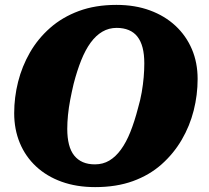

<svg xmlns="http://www.w3.org/2000/svg" viewBox="-20 -748 855 785"><path d="M369 17Q293 17 232 -5Q171 -27 127.5 -67.5Q84 -108 61 -163.5Q38 -219 38 -285Q38 -350 54 -413.5Q70 -477 102.5 -533.5Q135 -590 185 -634Q235 -678 302.5 -703Q370 -728 456 -728Q532 -728 593 -705.5Q654 -683 697.5 -642.5Q741 -602 764.5 -547Q788 -492 788 -425Q788 -360 772 -296.5Q756 -233 723 -176.5Q690 -120 640.5 -76Q591 -32 523.5 -7.5Q456 17 369 17ZM457 -634Q425 -634 398.5 -618.5Q372 -603 350.5 -573.5Q329 -544 312 -501.5Q295 -459 281 -405Q273 -371 267 -339.5Q261 -308 258 -278Q255 -248 255 -221Q255 -185 262 -157.5Q269 -130 283.5 -112Q298 -94 319 -85Q340 -76 368 -76Q401 -76 427 -91.5Q453 -107 474.5 -136.5Q496 -166 513 -208.5Q530 -251 544 -305Q554 -339 559.5 -371Q565 -403 567.5 -432.5Q570 -462 570 -489Q570 -526 563 -553Q556 -580 542 -598Q528 -616 506.5 -625Q485 -634 457 -634Z"/></svg>

Font: Roboto Serif 20pt ExtraBold
Style: Italic
Weight: 800
Italic angle: -10°
Version: Version 1.007